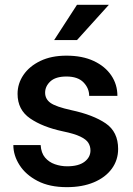

<svg xmlns="http://www.w3.org/2000/svg" viewBox="-20 -770 555 800"><path d="M356.9 -143.1Q356.9 -160.6 348.1 -174.8Q339.4 -189 314.7 -200.9Q290 -212.9 242.2 -222.7Q157.7 -240.7 105.5 -276.6Q53.2 -312.5 53.2 -378.9Q53.2 -421.9 77.9 -458Q102.5 -494.1 148.2 -516.1Q193.8 -538.1 256.8 -538.1Q323.2 -538.1 370.6 -515.9Q418 -493.7 443.6 -455.8Q469.2 -418 469.2 -370.6H351.6Q351.6 -402.3 327.9 -426.8Q304.2 -451.2 256.8 -451.2Q211.9 -451.2 189.9 -430.9Q168 -410.6 168 -383.8Q168 -357.4 190.4 -341.3Q212.9 -325.2 277.3 -311Q368.2 -291.5 420.2 -256.1Q472.2 -220.7 472.2 -149.4Q472.2 -103 445.8 -66.9Q419.4 -30.8 371.3 -10.5Q323.2 9.8 258.3 9.8Q186 9.8 136.5 -16.1Q86.9 -42 61.3 -82.3Q35.6 -122.6 35.6 -165.5H149.4Q151.4 -132.8 167.7 -113.5Q184.1 -94.2 208.7 -85.7Q233.4 -77.1 259.8 -77.1Q307.1 -77.1 332 -95.9Q356.9 -114.7 356.9 -143.1ZM205.6 -603 300.8 -750H433.6L300.8 -603Z"/></svg>

Font: Vazirmatn RD UI Medium
Style: Regular
Weight: 500
Designer: Saber Rastikerdar
Foundry: Saber Rastikerdar
Version: Version 33.003